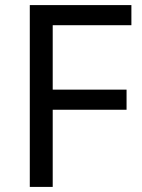

<svg xmlns="http://www.w3.org/2000/svg" viewBox="-20 -734 559 754"><path d="M187 0H97V-714H496V-635H187V-382H477V-303H187Z"/></svg>

Font: Noto Sans Adlam
Style: Regular
Weight: 400
Designer: Mark Jamra, Neil Patel
Foundry: JamraPatel LLC
Version: Version 3.001